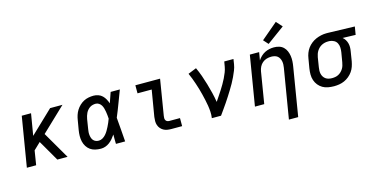

<svg xmlns="http://www.w3.org/2000/svg" viewBox="-91 -1246 3792 1936"><g transform="rotate(-15 1805.5 -278.0)"><path d="M48 0 134 -520H231L193 -294L430 -520H559L309 -282L473 0H366L258 -187L240 -217L169 -149L145 0Z M821 8Q791 8 762 1.5Q733 -5 710.5 -21Q688 -37 673 -61Q658 -85 651.5 -113Q645 -141 645.5 -171Q646 -201 651 -231L668 -331Q672 -357 680 -382Q688 -407 702.5 -430.5Q717 -454 737.5 -473.5Q758 -493 782 -505.5Q806 -518 832.5 -523Q859 -528 884 -528Q910 -528 934 -519.5Q958 -511 975.5 -494Q993 -477 1004.5 -455.5Q1016 -434 1024 -411Q1034 -438 1043 -465.5Q1052 -493 1062 -520H1158Q1132 -453 1107 -385.5Q1082 -318 1054 -252Q1060 -189 1064.5 -126Q1069 -63 1074 0H978Q977 -24 977 -48.5Q977 -73 977 -98Q963 -77 946.5 -57.5Q930 -38 910 -23Q890 -8 867 0Q844 8 821 8ZM821 -76Q841 -76 860 -87Q879 -98 893.5 -114.5Q908 -131 919 -149.5Q930 -168 939.5 -187Q949 -206 957.5 -225.5Q966 -245 973 -265Q972 -284 970 -302.5Q968 -321 965 -339Q962 -357 957 -375Q952 -393 943 -408Q934 -423 918.5 -433.5Q903 -444 884 -444Q869 -444 853 -440Q837 -436 823.5 -427Q810 -418 799 -405Q788 -392 781 -377.5Q774 -363 769.5 -348Q765 -333 762 -317L746 -217Q743 -201 742 -185Q741 -169 743 -153.5Q745 -138 750 -123.5Q755 -109 765 -98Q775 -87 789.5 -81.5Q804 -76 821 -76Z M1557 0Q1535 0 1514 -3.5Q1493 -7 1475.5 -17Q1458 -27 1445 -42.5Q1432 -58 1425.5 -77.5Q1419 -97 1419 -118.5Q1419 -140 1422 -162L1468 -436H1320V-520H1578L1517 -148Q1515 -136 1515 -124.5Q1515 -113 1520 -103.5Q1525 -94 1535 -89Q1545 -84 1557 -84H1669V0Z M1979 0Q1984 -33 1982 -66Q1980 -99 1975 -130.5Q1970 -162 1963 -193Q1956 -224 1948.5 -255Q1941 -286 1932 -316.5Q1923 -347 1913 -376.5Q1903 -406 1892 -435.5Q1881 -465 1868 -493L1955 -528Q1976 -483 1992.5 -436.5Q2009 -390 2023 -342Q2037 -294 2049 -245.5Q2061 -197 2069 -146Q2086 -172 2103.5 -197.5Q2121 -223 2137.5 -249Q2154 -275 2169.5 -301.5Q2185 -328 2198.5 -355.5Q2212 -383 2223 -411Q2234 -439 2239 -468L2248 -520H2344L2336 -468Q2331 -436 2318.5 -405Q2306 -374 2292 -344Q2278 -314 2261.5 -284.5Q2245 -255 2227 -226Q2209 -197 2191 -168.5Q2173 -140 2153.5 -111.5Q2134 -83 2114.5 -55.5Q2095 -28 2075 0Z M2726 215 2812 -303Q2815 -320 2815.5 -337.5Q2816 -355 2812.5 -371.5Q2809 -388 2801 -402.5Q2793 -417 2780.5 -426.5Q2768 -436 2751 -440Q2734 -444 2717 -444Q2693 -444 2669 -437Q2645 -430 2625.5 -413.5Q2606 -397 2595 -374.5Q2584 -352 2580 -328L2526 0H2429L2515 -520H2612L2598 -437Q2612 -459 2631 -477Q2650 -495 2672.5 -506.5Q2695 -518 2719.5 -523Q2744 -528 2767 -528Q2796 -528 2822 -520Q2848 -512 2866.5 -494Q2885 -476 2895.5 -451.5Q2906 -427 2910 -400Q2914 -373 2912.5 -345Q2911 -317 2906 -289L2823 215ZM2726 -575 2681 -625 2853 -771 2909 -709Z M3254 8Q3223 8 3192 2.5Q3161 -3 3135.5 -18Q3110 -33 3091.5 -56Q3073 -79 3063.5 -107.5Q3054 -136 3054 -167.5Q3054 -199 3059 -231L3076 -331Q3080 -358 3090 -384.5Q3100 -411 3117 -434Q3134 -457 3157.5 -475.5Q3181 -494 3207 -505Q3233 -516 3260.5 -522Q3288 -528 3315 -528Q3319 -528 3323 -528Q3327 -528 3331 -528L3611 -520L3597 -436L3462 -440Q3478 -427 3488.5 -410Q3499 -393 3504.5 -373.5Q3510 -354 3510 -332.5Q3510 -311 3506 -289L3490 -189Q3485 -162 3476 -135.5Q3467 -109 3450.5 -85.5Q3434 -62 3411 -43Q3388 -24 3362 -12.5Q3336 -1 3308.5 3.5Q3281 8 3254 8ZM3255 -76Q3272 -76 3289 -79Q3306 -82 3321.5 -90Q3337 -98 3350 -110.5Q3363 -123 3372.5 -138Q3382 -153 3387 -169.5Q3392 -186 3395 -203L3412 -303Q3416 -328 3415 -352.5Q3414 -377 3403.5 -398Q3393 -419 3372 -430.5Q3351 -442 3326 -444H3317Q3315 -444 3313 -444Q3311 -444 3309 -444Q3292 -444 3275.5 -440Q3259 -436 3243.5 -428Q3228 -420 3215 -407.5Q3202 -395 3193 -380.5Q3184 -366 3178.5 -350Q3173 -334 3170 -317L3154 -217Q3151 -199 3150.5 -181.5Q3150 -164 3154 -147.5Q3158 -131 3167 -117Q3176 -103 3189.5 -93.5Q3203 -84 3220 -80Q3237 -76 3255 -76Q3255 -76 3255 -76Q3255 -76 3255 -76Z"/></g></svg>

Font: Iosevka SS04 Md Ex Obl
Style: Regular
Weight: 500
Width: 7
Italic angle: -9°
Monospace: yes
Designer: Belleve Invis
Foundry: Belleve Invis
Version: Version 19.0.0; ttfautohint (v1.8.4)